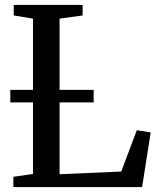

<svg xmlns="http://www.w3.org/2000/svg" viewBox="-20 -763 648 783"><path d="M34.5 0V-42L114.5 -53.5V-687L36 -700V-743H317V-700L223 -687V-52.5L474.5 -63.5L538 -232L594.5 -223L559.5 0ZM362 -396.5V-345.5H22V-396.5Z"/></svg>

Font: Merriweather 48pt
Style: Regular
Weight: 400
Version: Version 2.100